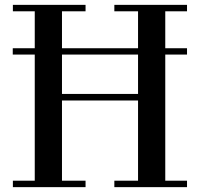

<svg xmlns="http://www.w3.org/2000/svg" viewBox="-20 -770 822 790"><path d="M32.5 -545.5V-571.5H749.5V-545.5ZM749.5 -750V-723.5H660V-26.5H749.5V0H450.5V-26.5H548V-356.5H235V-26.5H332V0H33V-26.5H123V-723.5H33V-750H332V-723.5H235V-383.5H548V-723.5H450.5V-750Z"/></svg>

Font: Bodoni Moda 9pt Medium
Style: Regular
Weight: 500
Designer: Owen Earl
Foundry: indestructible type
Version: Version 2.005